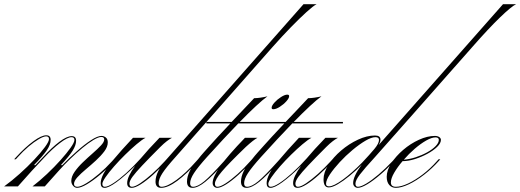

<svg xmlns="http://www.w3.org/2000/svg" viewBox="-68 -894 2496 921"><path d="M85 -75 18 0H-48Q-12 -26 26 -60Q64 -94 96 -128Q128 -162 147.5 -188.5Q167 -215 167 -227Q167 -240 153 -240Q141 -240 118 -226.5Q95 -213 68.5 -190.5Q42 -168 17 -140L8 -130H0L9 -140Q53 -188 92 -216.5Q131 -245 154 -245Q175 -245 175 -223Q175 -201 157 -174Q139 -147 95 -102H102L138 -140Q181 -187 217 -214Q253 -241 276 -241Q297 -241 297 -219Q297 -198 281 -172Q265 -146 224 -102H231Q264 -136 300.5 -168.5Q337 -201 368.5 -221.5Q400 -242 419 -242Q430 -242 439.5 -234.5Q449 -227 449 -211Q449 -190 432.5 -168Q416 -146 392 -124Q368 -102 344 -82Q320 -62 303.5 -44Q287 -26 287 -12Q287 2 303 2Q318 2 346 -15Q374 -32 407 -60Q440 -88 469 -120L478 -130H486L479 -122Q448 -86 413.5 -57Q379 -28 349.5 -10.5Q320 7 302 7Q291 7 282.5 -3Q274 -13 274 -26Q274 -47 290 -70Q306 -93 329.5 -115.5Q353 -138 376.5 -158.5Q400 -179 416 -196Q432 -213 432 -225Q432 -237 418 -237Q404 -237 380 -222.5Q356 -208 327 -184Q298 -160 268.5 -131.5Q239 -103 214 -75L147 0H88Q122 -26 157.5 -59.5Q193 -93 222.5 -126Q252 -159 270.5 -185Q289 -211 289 -223Q289 -236 275 -236Q256 -236 219.5 -208Q183 -180 146 -140Z M564 7Q542 7 542 -16Q542 -46 580 -98Q529 -48 491 -20.5Q453 7 434 7Q415 7 415 -15Q415 -35 429 -61.5Q443 -88 477 -129Q511 -170 570 -233H630Q613 -224 587 -202Q561 -180 532.5 -152Q504 -124 479 -95.5Q454 -67 438.5 -44.5Q423 -22 423 -12Q423 2 435 2Q449 2 476 -15.5Q503 -33 537.5 -64Q572 -95 607 -134Q641 -175 697 -233H757Q747 -228 732.5 -217Q718 -206 701 -189Q647 -135 614.5 -100.5Q582 -66 567.5 -46Q553 -26 553 -13Q553 2 565 2Q579 2 604.5 -15Q630 -32 661 -59.5Q692 -87 722 -120L731 -130H739L732 -122Q699 -85 666 -55.5Q633 -26 606.5 -9.5Q580 7 564 7Z M705 7Q678 7 678 -23Q678 -70 731 -130L1388 -874H1451Q1435 -866 1402.5 -836.5Q1370 -807 1327.5 -763.5Q1285 -720 1239 -668L775 -142Q729 -91 711 -63Q693 -35 693 -15Q693 2 707 2Q733 2 778 -30.5Q823 -63 873 -120L882 -130H890L883 -122Q828 -60 782.5 -26.5Q737 7 705 7Z M926 -142Q881 -92 862.5 -63.5Q844 -35 844 -15Q844 2 858 2Q880 2 912 -24.5Q944 -51 1006 -120L1015 -130H1023L1016 -122Q954 -52 917.5 -22.5Q881 7 856 7Q829 7 829 -23Q829 -70 882 -130Q896 -148 909.5 -163Q923 -178 939 -196Q955 -214 978.5 -239.5Q1002 -265 1037 -302H922V-309H1043Q1065 -332 1091.5 -360Q1118 -388 1151 -423Q1164 -423 1181.5 -425.5Q1199 -428 1215 -432Q1194 -417 1159.5 -385Q1125 -353 1082 -309H1318V-302H1075Q1041 -267 1003 -226Q965 -185 926 -142Z M974 7Q965 7 958.5 0.5Q952 -6 952 -16Q952 -45 988.5 -96.5Q1025 -148 1107 -233H1167Q1148 -223 1111 -189Q1029 -110 996 -71Q963 -32 963 -13Q963 2 975 2Q989 2 1014.5 -14.5Q1040 -31 1071.5 -59Q1103 -87 1132 -120L1141 -130H1149L1142 -122Q1109 -85 1076 -55.5Q1043 -26 1016.5 -9.5Q990 7 974 7ZM1310 -440Q1319 -440 1319 -433Q1319 -423 1305.5 -408Q1292 -393 1274 -381.5Q1256 -370 1243 -370Q1235 -370 1235 -377Q1235 -387 1248.5 -402Q1262 -417 1280 -428.5Q1298 -440 1310 -440Z M1185 -142Q1140 -92 1121.5 -63.5Q1103 -35 1103 -15Q1103 2 1117 2Q1139 2 1171 -24.5Q1203 -51 1265 -120L1274 -130H1282L1275 -122Q1213 -52 1176.5 -22.5Q1140 7 1115 7Q1088 7 1088 -23Q1088 -70 1141 -130Q1155 -148 1168.5 -163Q1182 -178 1198 -196Q1214 -214 1237.5 -239.5Q1261 -265 1296 -302H1181V-309H1302Q1324 -332 1350.5 -360Q1377 -388 1410 -423Q1423 -423 1440.5 -425.5Q1458 -428 1474 -432Q1453 -417 1418.5 -385Q1384 -353 1341 -309H1577V-302H1334Q1300 -267 1262 -226Q1224 -185 1185 -142Z M1360 7Q1338 7 1338 -16Q1338 -46 1376 -98Q1325 -48 1287 -20.5Q1249 7 1230 7Q1211 7 1211 -15Q1211 -35 1225 -61.5Q1239 -88 1273 -129Q1307 -170 1366 -233H1426Q1409 -224 1383 -202Q1357 -180 1328.5 -152Q1300 -124 1275 -95.5Q1250 -67 1234.5 -44.5Q1219 -22 1219 -12Q1219 2 1231 2Q1245 2 1272 -15.5Q1299 -33 1333.5 -64Q1368 -95 1403 -134Q1437 -175 1493 -233H1553Q1543 -228 1528.5 -217Q1514 -206 1497 -189Q1443 -135 1410.5 -100.5Q1378 -66 1363.5 -46Q1349 -26 1349 -13Q1349 2 1361 2Q1375 2 1400.5 -15Q1426 -32 1457 -59.5Q1488 -87 1518 -120L1527 -130H1535L1528 -122Q1495 -85 1462 -55.5Q1429 -26 1402.5 -9.5Q1376 7 1360 7Z M1509 5Q1484 5 1484 -34Q1484 -67 1507.5 -103.5Q1531 -140 1568.5 -172Q1606 -204 1649 -224Q1692 -244 1731 -244Q1757 -244 1757 -224Q1757 -213 1748 -198L1900 -370L2345 -874H2408Q2386 -864 2331 -811Q2276 -758 2198 -669L1934 -370L1732 -142Q1679 -84 1658 -56.5Q1637 -29 1637 -13Q1637 2 1649 2Q1663 2 1689 -13.5Q1715 -29 1748 -57Q1781 -85 1814 -120L1823 -130H1831L1824 -122Q1791 -86 1756.5 -56.5Q1722 -27 1693.5 -10Q1665 7 1648 7Q1639 7 1632.5 0.5Q1626 -6 1626 -16Q1626 -48 1667 -104Q1639 -75 1609 -50.5Q1579 -26 1552.5 -10.5Q1526 5 1509 5ZM1510 0Q1532 0 1576 -32Q1620 -64 1669 -114Q1705 -152 1727.5 -179Q1750 -206 1750 -223Q1750 -236 1733 -236Q1714 -236 1685 -219Q1656 -202 1623 -174.5Q1590 -147 1561.5 -116Q1533 -85 1514.5 -57.5Q1496 -30 1496 -12Q1496 0 1510 0Z M1831 2Q1856 2 1890 -14Q1924 -30 1960 -57.5Q1996 -85 2027 -120L2036 -130H2044L2037 -122Q2005 -86 1967 -56.5Q1929 -27 1893 -10Q1857 7 1831 7Q1811 7 1799 -7Q1787 -21 1787 -46Q1787 -77 1809 -111Q1831 -145 1866 -175Q1901 -205 1941.5 -223.5Q1982 -242 2018 -242Q2031 -242 2039 -236.5Q2047 -231 2047 -223Q2047 -207 2029 -189.5Q2011 -172 1982.5 -156.5Q1954 -141 1922.5 -131Q1891 -121 1863 -121Q1839 -93 1823 -65.5Q1807 -38 1807 -19Q1807 2 1831 2ZM2021 -235Q2003 -235 1976.5 -220Q1950 -205 1921.5 -180.5Q1893 -156 1869 -128Q1896 -130 1925.5 -139.5Q1955 -149 1980.5 -163Q2006 -177 2021.5 -193Q2037 -209 2037 -223Q2037 -235 2021 -235Z"/></svg>

Font: Ballet 72pt
Style: Regular
Weight: 400
Designer: Maximiliano R. Sproviero
Foundry: Omnibus-Type
Version: Version 1.100; ttfautohint (v1.8.3)